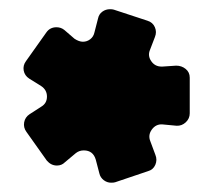

<svg xmlns="http://www.w3.org/2000/svg" viewBox="-20 -744 455 415"><path d="M361.8 -472.2 331.1 -475.1Q316.9 -476.1 308.1 -463.9Q299.3 -451.7 305.2 -438L315.9 -409.2Q320.3 -398.4 315.7 -387.7Q311 -377 299.8 -374L229 -350.1Q226.1 -349.1 220.2 -349.1Q211.4 -349.1 204.1 -354.7Q196.8 -360.4 194.8 -369.1L187 -398.9Q181.2 -418.9 161.1 -418.9Q151.4 -418.9 144 -413.1L120.1 -393.1Q113.3 -386.2 103 -386.2Q90.3 -386.2 81.1 -397L37.1 -459Q30.3 -468.3 32.2 -479.5Q34.2 -490.7 43.9 -497.1L68.8 -513.2Q81.5 -520.5 81.5 -535.2Q81.5 -549.8 68.8 -558.1L43 -574.2Q33.2 -580.6 31.2 -591.6Q29.3 -602.5 36.1 -611.8L80.1 -673.8Q87.9 -685.1 102.1 -685.1Q111.8 -685.1 119.1 -679.2L141.1 -660.2Q150.9 -653.8 159.2 -653.8Q168 -653.8 175 -659.2Q182.1 -664.6 184.1 -673.8L191.9 -704.1Q193.8 -713.4 201.2 -718.8Q208.5 -724.1 217.8 -724.1Q223.1 -724.1 226.1 -723.1L298.8 -699.2Q310.1 -695.8 314.7 -685.3Q319.3 -674.8 314.9 -664.1L304.2 -636.2Q298.8 -623.5 306.9 -611.8Q314.9 -600.1 329.1 -600.1H331.1L360.8 -602.1Q372.6 -602.1 381.3 -595Q390.1 -587.9 390.1 -576.2V-499Q390.1 -487.8 381.6 -479.7Q373 -471.7 361.8 -472.2Z"/></svg>

Font: Don José
Style: Regular
Weight: 900
Designer: Cristian Tournier
Version: Version 1.000